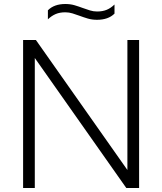

<svg xmlns="http://www.w3.org/2000/svg" viewBox="-20 -940 811 960"><path d="M95.5 0V-740H159.5L617 -90V-740H675.5V0H611.5L154 -650V0ZM465 -841Q440.5 -841 419.2 -847.2Q398 -853.5 378 -861Q360 -867.5 342.5 -873Q325 -878.5 306.5 -878.5Q279 -878.5 258.5 -869.8Q238 -861 219.5 -843.5V-888.5Q250.5 -920 307 -920Q331.5 -920 352.8 -913.8Q374 -907.5 394 -900Q412 -893.5 429.5 -888Q447 -882.5 465.5 -882.5Q493 -882.5 513.5 -891Q534 -899.5 552.5 -917.5V-872Q521.5 -841 465 -841Z"/></svg>

Font: Encode Sans SmExp Lt
Style: Regular
Weight: 300
Width: 6
Designer: Multiple Designers
Foundry: Impallari Type
Version: Version 3.002; ttfautohint (v1.8.3) -l 8 -r 50 -G 200 -x 14 